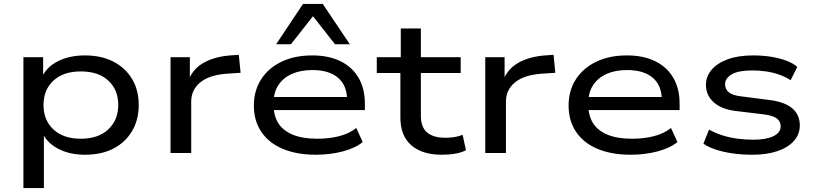

<svg xmlns="http://www.w3.org/2000/svg" viewBox="-20 -784 4181 984"><path d="M100 180V-491H201V-384H193Q216 -439 275.5 -469.5Q335 -500 415 -500Q500 -500 561.5 -468Q623 -436 657 -379Q691 -322 691 -246Q691 -170 657 -112.5Q623 -55 562 -23Q501 9 415 9Q336 9 277.5 -22Q219 -53 197 -105H205V180ZM394 -73Q484 -73 535 -121Q586 -169 586 -246Q586 -324 535 -371Q484 -418 394 -418Q305 -418 254 -371Q203 -324 203 -246Q203 -168 254 -120.5Q305 -73 394 -73Z M854 0V-491H953V-371H945Q969 -432 1025 -463Q1081 -494 1160 -500L1204 -503L1213 -411L1139 -406Q1051 -399 1005.5 -361Q960 -323 960 -264V0Z M1599 9Q1501 9 1429.5 -21Q1358 -51 1319.5 -108Q1281 -165 1281 -243Q1281 -319 1318 -377Q1355 -435 1422.5 -467.5Q1490 -500 1580 -500Q1664 -500 1724.5 -470.5Q1785 -441 1817.5 -385.5Q1850 -330 1850 -253V-220H1360V-287H1782L1759 -269Q1759 -346 1712.5 -385.5Q1666 -425 1581 -425Q1520 -425 1475.5 -405Q1431 -385 1406.5 -347.5Q1382 -310 1382 -257V-248Q1382 -191 1406.5 -152.5Q1431 -114 1481 -93.5Q1531 -73 1606 -73Q1667 -73 1718 -86Q1769 -99 1806 -128L1839 -56Q1801 -25 1736.5 -8Q1672 9 1599 9ZM1395 -557 1533 -764H1634L1773 -557H1697L1584 -701L1471 -557Z M2244 9Q2144 9 2088 -39.5Q2032 -88 2032 -181V-410H1911V-491H2034V-638H2137V-491H2341V-410H2137V-190Q2137 -132 2169 -105Q2201 -78 2263 -78Q2287 -78 2309 -81.5Q2331 -85 2351 -93L2368 -14Q2345 -2 2313.5 3.5Q2282 9 2244 9Z M2467 0V-491H2566V-371H2558Q2582 -432 2638 -463Q2694 -494 2773 -500L2817 -503L2826 -411L2752 -406Q2664 -399 2618.5 -361Q2573 -323 2573 -264V0Z M3212 9Q3114 9 3042.5 -21Q2971 -51 2932.5 -108Q2894 -165 2894 -243Q2894 -319 2931 -377Q2968 -435 3035.5 -467.5Q3103 -500 3193 -500Q3277 -500 3337.5 -470.5Q3398 -441 3430.5 -385.5Q3463 -330 3463 -253V-220H2973V-287H3395L3372 -269Q3372 -346 3325.5 -385.5Q3279 -425 3194 -425Q3133 -425 3088.5 -405Q3044 -385 3019.5 -347.5Q2995 -310 2995 -257V-248Q2995 -191 3019.5 -152.5Q3044 -114 3094 -93.5Q3144 -73 3219 -73Q3280 -73 3331 -86Q3382 -99 3419 -128L3452 -56Q3414 -25 3349.5 -8Q3285 9 3212 9Z M3836 9Q3781 9 3733.5 2Q3686 -5 3648 -17.5Q3610 -30 3585 -48L3614 -120Q3644 -103 3680.5 -91Q3717 -79 3758 -73.5Q3799 -68 3840 -68Q3906 -68 3943.5 -86Q3981 -104 3981 -137Q3981 -162 3961 -177Q3941 -192 3893 -198L3752 -215Q3677 -224 3637.5 -260Q3598 -296 3598 -349Q3598 -392 3626.5 -426Q3655 -460 3709 -480Q3763 -500 3840 -500Q3889 -500 3932 -493Q3975 -486 4010 -473Q4045 -460 4066 -441L4032 -373Q4006 -390 3973.5 -401.5Q3941 -413 3906 -418Q3871 -423 3834 -423Q3764 -423 3730 -403Q3696 -383 3696 -352Q3696 -327 3715 -311Q3734 -295 3780 -290L3919 -272Q3999 -263 4039 -230Q4079 -197 4079 -141Q4079 -96 4049 -62Q4019 -28 3964.5 -9.5Q3910 9 3836 9Z"/></svg>

Font: Nunito Sans 10pt Expanded Medium
Style: Regular
Weight: 500
Width: 7
Designer: Vernon Adams
Foundry: Vernon Adams
Version: Version 3.101;gftools[0.9.27]